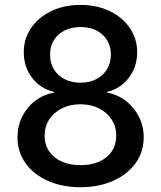

<svg xmlns="http://www.w3.org/2000/svg" viewBox="-20 -758 661 788"><path d="M310.5 10.3Q234.4 10.3 175.8 -16.1Q117.2 -42.5 84.5 -88.6Q51.8 -134.8 51.8 -193.8Q51.8 -240.7 71.3 -279.8Q90.8 -318.8 125 -344.7Q159.2 -370.6 202.1 -377.9V-380.9Q146 -393.6 111.8 -438.5Q77.6 -483.4 77.6 -543.5Q77.6 -599.1 107.7 -643.1Q137.7 -687 190.2 -712.4Q242.7 -737.8 310.5 -737.8Q377.4 -737.8 429.9 -712.6Q482.4 -687.5 512.7 -643.3Q543 -599.1 543 -543.5Q543 -483.4 508.5 -438.5Q474.1 -393.6 419.4 -380.9V-377.9Q461.4 -370.6 495.6 -344.7Q529.8 -318.8 549.8 -279.5Q569.8 -240.2 569.8 -193.8Q569.8 -134.8 536.6 -88.6Q503.4 -42.5 444.8 -16.1Q386.2 10.3 310.5 10.3ZM310.5 -80.1Q355 -80.1 387.9 -95Q420.9 -109.9 439 -137.2Q457 -164.6 457 -201.2Q457 -238.8 438 -267.8Q418.9 -296.9 385.7 -313.5Q352.5 -330.1 310.5 -330.1Q267.6 -330.1 234.4 -313.5Q201.2 -296.9 182.1 -267.8Q163.1 -238.8 163.1 -201.2Q163.1 -164.6 181.2 -137.5Q199.2 -110.4 232.4 -95.2Q265.6 -80.1 310.5 -80.1ZM310.5 -418.5Q346.7 -418.5 374.8 -432.9Q402.8 -447.3 418.9 -473.4Q435.1 -499.5 435.1 -533.7Q435.1 -567.9 419.4 -593.3Q403.8 -618.7 375.7 -632.8Q347.7 -647 310.5 -647Q272.9 -647 244.9 -632.8Q216.8 -618.7 201.2 -593.3Q185.5 -567.9 185.5 -533.7Q185.5 -499.5 201.2 -473.4Q216.8 -447.3 245.4 -432.9Q273.9 -418.5 310.5 -418.5Z"/></svg>

Font: Inter 18pt Medium
Style: Regular
Weight: 500
Designer: Rasmus Andersson
Foundry: rsms
Version: Version 4.001;git-66647c0bb